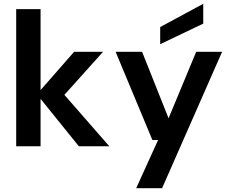

<svg xmlns="http://www.w3.org/2000/svg" viewBox="-20 -768 1205 1008"><path d="M65 0V-720H193V-295L369 -496H521L318 -270L554 0H394L193 -249V0Z M695 220 810 -33H780L587 -496H726L865 -147L1010 -496H1146L831 220ZM821 -536V-626L1047 -748V-644Z"/></svg>

Font: DeepMind Sans
Style: Bold
Weight: 700
Designer: Jonny Pinhorn / Modifications: Colophon Foundry
Foundry: Colophon Foundry
Version: Version 1.002; ttfautohint (v1.8.2)